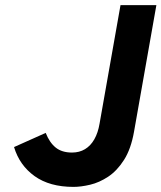

<svg xmlns="http://www.w3.org/2000/svg" viewBox="-20 -720 632 752"><path d="M268 12Q174.5 12 115.5 -30.2Q56.5 -72.5 35 -144L159 -199.5Q174 -161.5 198.2 -142Q222.5 -122.5 262 -122.5Q291 -122.5 313 -135.8Q335 -149 349.5 -174.5Q364 -200 370 -236L452 -700H592.5L505 -204.5Q493 -136.5 465.8 -93.8Q438.5 -51 403.8 -28Q369 -5 333 3.5Q297 12 268 12Z"/></svg>

Font: Overpass ExtraBold
Style: Italic
Weight: 800
Italic angle: -10°
Designer: Delve Withrington, Dave Bailey, Thomas Jockin
Foundry: Delve Fonts LLC
Version: Version 4.000